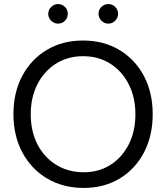

<svg xmlns="http://www.w3.org/2000/svg" viewBox="-20 -911 816 943"><path d="M391 12Q290 12 212 -34Q134 -80 90 -162Q46 -244 46 -350Q46 -457 89.5 -538.5Q133 -620 210 -666Q287 -712 388 -712Q489 -712 566.5 -665.5Q644 -619 687 -537.5Q730 -456 730 -350Q730 -244 687 -162Q644 -80 567.5 -34Q491 12 391 12ZM391 -65Q466 -65 523 -101.5Q580 -138 612.5 -202Q645 -266 645 -350Q645 -433 612 -497.5Q579 -562 521.5 -598.5Q464 -635 388 -635Q313 -635 255 -598.5Q197 -562 164 -497.5Q131 -433 131 -350Q131 -266 164 -202Q197 -138 256 -101.5Q315 -65 391 -65ZM512 -795Q492 -795 478 -809.5Q464 -824 464 -843Q464 -863 478 -877Q492 -891 512 -891Q532 -891 546 -877Q560 -863 560 -843Q560 -824 546 -809.5Q532 -795 512 -795ZM265 -795Q246 -795 231.5 -809Q217 -823 217 -843Q217 -863 231.5 -877Q246 -891 265 -891Q285 -891 299 -877Q313 -863 313 -843Q313 -823 299 -809Q285 -795 265 -795Z"/></svg>

Font: Figtree
Style: Regular
Weight: 400
Designer: Erik Kennedy
Foundry: Erik Kennedy
Version: Version 2.002